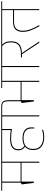

<svg xmlns="http://www.w3.org/2000/svg" viewBox="1170 -1852 746 3158"><g transform="rotate(-90 1543.0 -273.0)"><path d="M463 -615H445.5V0H463ZM376.5 -610.5H592.5L589.5 -625.5H373.5ZM542 -610.5 538.5 -625.5H-16L-13 -610.5ZM453.5 -307.5H127V-292H453.5ZM135.5 -616H118V-272.5H135.5ZM114 -89.5H135.5V-305.5H118L89 -288.5Q94 -249.5 97.8 -219.2Q101.5 -189 105.2 -158.5Q109 -128 114 -89.5Z M917 -610.5H1105L1101.5 -625.5H914ZM1000 -615.5H983V-487L1000 -487.5ZM1113.5 -610.5 1110.5 -625.5H562.5L565.5 -610.5ZM983 -618V-459.5L1000.5 -449V-618ZM713.5 -231 725.5 -242.5Q696.5 -261 682.2 -285Q668 -309 668 -342V-345.5Q668 -403 709.5 -433Q751 -463 847 -463Q889.5 -463 926.8 -459.8Q964 -456.5 1000.5 -449V-465.5Q964.5 -472.5 927 -476.2Q889.5 -480 846 -480Q741 -480 695.2 -445Q649.5 -410 649.5 -345.5V-342Q649.5 -306 665.8 -278.8Q682 -251.5 713.5 -231ZM986 61.5 988.5 43Q961.5 53.5 930.8 59Q900 64.5 867.5 64.5Q779 64.5 725.8 24.2Q672.5 -16 672.5 -96.5V-103Q672.5 -181 717.2 -219.8Q762 -258.5 847.5 -258.5Q928.5 -258.5 968.8 -225.5Q1009 -192.5 1009 -126.5V-81H1024Q1025.5 -94 1026.2 -106Q1027 -118 1027 -130.5Q1027 -177.5 1007.2 -209.8Q987.5 -242 947.8 -258.8Q908 -275.5 848 -275.5Q808 -275.5 775 -266.8Q742 -258 716.5 -241L711.5 -237.5Q684.5 -217 669.5 -183.8Q654.5 -150.5 654.5 -103V-96Q654.5 -36.5 681 2.8Q707.5 42 755.2 61.5Q803 81 867 81Q901 81 931.5 76.2Q962 71.5 986 61.5Z M1225.5 0V-615H1208V0ZM1355 -610.5 1352 -625.5H1079L1082 -610.5Z M1793 -615H1776V0H1793ZM1707 -610.5H1923L1919.5 -625.5H1703.5ZM1675 -610.5H1872L1869 -625.5H1672ZM1463.5 -291.5H1784V-307H1463.5ZM1453 -89.5H1474.5V-305.5H1457L1428 -288.5Q1433 -249.5 1436.8 -219.2Q1440.5 -189 1444.2 -158.5Q1448 -128 1453 -89.5ZM1457 -256H1474.5L1474 -508Q1473.5 -549.5 1464.2 -575.2Q1455 -601 1433 -613.2Q1411 -625.5 1373.5 -625.5H1322.5L1325.5 -610.5H1372.5Q1421 -610.5 1438.5 -587.5Q1456 -564.5 1456.5 -506.5Z M2036.5 0V-615H2019V0ZM2166 -610.5 2163 -625.5H1890L1893 -610.5Z M2545 -610.5 2542 -625.5H2132.5L2135.5 -610.5ZM2439 0V-1.5L2324.5 -174Q2311.5 -193.5 2298.5 -212.8Q2285.5 -232 2272.2 -251.8Q2259 -271.5 2245.5 -291.5V-299L2177.5 -301.5V-285.5L2231 -283.5L2418.5 0ZM2384 -614.5H2360Q2391.5 -590.5 2408 -556Q2424.5 -521.5 2424.5 -467V-460Q2424.5 -378 2378.2 -339.8Q2332 -301.5 2234.5 -301.5H2177.5L2206 -285.5H2234.5Q2343.5 -285.5 2393 -328.5Q2442.5 -371.5 2442.5 -459V-467Q2442.5 -521.5 2426.2 -557.2Q2410 -593 2384 -614.5Z M2972 -615H2955V0H2972ZM2886 -610.5H3102L3098.5 -625.5H2882.5ZM2509 -610.5H3053.5L3050 -625.5H2505.5ZM2690 0H2710.5Q2664 -79.5 2640.2 -144.2Q2616.5 -209 2616.5 -275Q2616.5 -343.5 2652.2 -379.2Q2688 -415 2768 -415H2964.5V-431H2765.5Q2677 -431 2637.5 -390.5Q2598 -350 2598 -275.5Q2598 -207 2622.2 -141.8Q2646.5 -76.5 2690 0Z"/></g></svg>

Font: Anek Devanagari Thin
Style: Regular
Weight: 250
Designer: Kailash Malviya (Devanagari) & Yesha Goshar (Latin)
Foundry: Ek Type
Version: Version 1.003